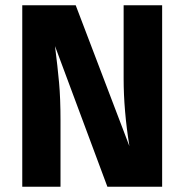

<svg xmlns="http://www.w3.org/2000/svg" viewBox="-20 -713 703 733"><path d="M599 0H390L190 -537Q200 -458 205.5 -397.5Q211 -337 211 -254V0H65V-693H269L474 -155Q452 -292 452 -413V-693H599Z"/></svg>

Font: Statis Sans
Style: Bold
Weight: 700
Designer: bBox Type GmbH
Foundry: bBox Type GmbH
Version: Version 1.000